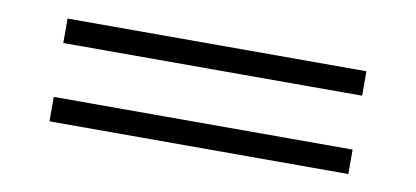

<svg xmlns="http://www.w3.org/2000/svg" viewBox="-35 -553 821 379"><g transform="rotate(10 375.0 -363.0)"><path d="M675 -260H76V-309H675ZM675 -417H76V-466H675Z"/></g></svg>

Font: Kaisei Opti Medium
Style: Regular
Weight: 500
Designer: Font-Kai, 金井和夫
Foundry: KAZUO KANAI
Version: Version 5.003